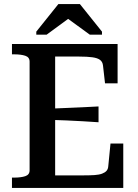

<svg xmlns="http://www.w3.org/2000/svg" viewBox="-20 -927 679 947"><path d="M588 -219V0H39V-51H50Q83 -51 104.5 -58Q126 -65 126 -87V-623Q126 -645 104.5 -652Q83 -659 50 -659H39V-710H560V-516H498L488 -604Q486 -622 473.5 -631.5Q461 -641 435.5 -644.5Q410 -648 371 -648H252V-62H392Q424 -62 446.5 -63.5Q469 -65 483.5 -70.5Q498 -76 505.5 -84.5Q513 -93 514 -107L525 -219ZM224 -391Q267 -393 307.5 -394.5Q348 -396 387.5 -398Q427 -400 466 -402V-324Q427 -327 387.5 -329Q348 -331 307.5 -333Q267 -335 224 -336ZM374 -907H268L159 -771V-756H210L334 -847H298L423 -756H483V-771Z"/></svg>

Font: Roboto Serif 36pt Medium
Style: Regular
Weight: 500
Designer: Greg Gazdowicz
Foundry: Commercial Type
Version: Version 1.008